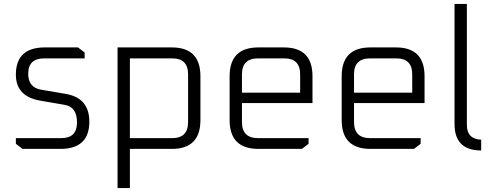

<svg xmlns="http://www.w3.org/2000/svg" viewBox="-20 -760 2507 980"><path d="M61 -26V-55H293Q373 -55 373 -135Q373 -215 309 -225L187 -246Q61 -267 61 -379Q61 -518 209 -518H378L412 -492V-462H205Q124 -462 124 -383Q124 -313 191 -302L314 -281Q436 -261 436 -139Q436 0 288 0H95Z M580 200V-518H857Q1003 -518 1003 -371V-147Q1003 0 857 0H643V200ZM643 -55H859Q940 -55 940 -137V-381Q940 -462 859 -462H643Z M1152 -147V-371Q1152 -518 1299 -518H1429Q1575 -518 1575 -371V-234H1215V-137Q1215 -55 1297 -55H1555V-26L1521 0H1299Q1152 0 1152 -147ZM1215 -287H1512V-381Q1512 -462 1431 -462H1297Q1215 -462 1215 -381Z M1724 -147V-371Q1724 -518 1871 -518H2001Q2147 -518 2147 -371V-234H1787V-137Q1787 -55 1869 -55H2127V-26L2093 0H1871Q1724 0 1724 -147ZM1787 -287H2084V-381Q2084 -462 2003 -462H1869Q1787 -462 1787 -381Z M2300 -127V-740H2363V-122Q2363 -50 2436 -47V8Q2300 8 2300 -127Z"/></svg>

Font: Oxanium ExtraLight Light
Style: Regular
Weight: 300
Version: Version 2.000